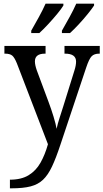

<svg xmlns="http://www.w3.org/2000/svg" viewBox="-20 -786 563 1045"><path d="M34 192Q96 192 136 167.5Q176 143 200.5 99.5Q225 56 241 -1L72 -441Q59 -473 46.5 -483.5Q34 -494 7 -494H4V-536H228V-494H225Q170 -494 170 -452Q170 -433 180 -404L244 -232Q259 -192 271.5 -151Q284 -110 288 -85Q294 -113 304 -143.5Q314 -174 324 -206L385 -402Q394 -430 394 -451Q394 -494 334 -494H331V-536H523V-494H520Q493 -494 479 -480Q465 -466 449 -418L309 1Q285 74 263 120.5Q241 167 214 192.5Q187 218 146.5 228.5Q106 239 43 239H34ZM317 -619Q337 -654 358.5 -693Q380 -732 395 -766H492V-756Q481 -739 458 -710.5Q435 -682 408.5 -653.5Q382 -625 361 -606H317ZM150 -619Q170 -654 191.5 -693Q213 -732 228 -766H325V-756Q315 -739 291.5 -710.5Q268 -682 241.5 -653.5Q215 -625 194 -606H150Z"/></svg>

Font: Noto Serif SemiCondensed
Style: Regular
Weight: 400
Width: 4
Designer: Monotype Design Team
Foundry: Monotype Imaging Inc.
Version: Version 2.013